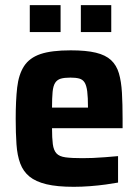

<svg xmlns="http://www.w3.org/2000/svg" viewBox="-20 -712 533 740"><path d="M264.2 8Q200.4 8 159 -1.9Q117.6 -11.9 93.5 -31.6Q69.5 -51.3 58 -82Q46.5 -112.7 43.5 -156Q40.5 -199.3 40.5 -254Q40.5 -324.6 46.2 -374.8Q52 -425.1 72.7 -457.1Q93.5 -489.1 135.9 -503.6Q178.4 -518 252.7 -518Q312.2 -518 349.6 -508.9Q386.9 -499.9 408 -480.3Q429.1 -460.7 438.3 -429.5Q447.5 -398.2 450 -354.5Q452.5 -310.7 452.5 -254.6V-218H180.5Q180.5 -179.8 183.6 -156.3Q186.7 -132.8 197.7 -120.8Q208.7 -108.8 232.6 -105.6Q256.5 -102.4 297.2 -102.4Q316 -102.4 337.9 -103.2Q359.8 -104 385 -106.1Q410.2 -108.1 435 -110.3V-8.3Q416 -4.9 387.8 -0.9Q359.7 3 327.2 5.5Q294.8 8 264.2 8ZM319.1 -281.9V-297.3Q319.1 -337 316.2 -359.9Q313.2 -382.8 306 -394.2Q298.8 -405.6 285.4 -409.3Q272.1 -412.9 251.6 -412.9Q228.2 -412.9 214.2 -408.8Q200.2 -404.6 192.5 -392.7Q184.9 -380.7 182.7 -357.6Q180.5 -334.4 180.5 -297.3H335.1ZM94.8 -588.5V-692.1H213.5V-588.5ZM291.6 -588.5V-692.1H408.8V-588.5Z"/></svg>

Font: Saira Thin SemiCondensed
Style: Regular
Weight: 100
Width: 4
Version: Version 1.101